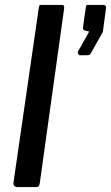

<svg xmlns="http://www.w3.org/2000/svg" viewBox="-20 -762 452 782"><path d="M142 -16Q140 -5 136.5 -2.5Q133 0 121 0H53Q43 0 38.5 -5Q34 -10 35 -19L138 -730Q139 -738 141 -740Q143 -742 150 -742H232Q244 -742 241 -726ZM305 -537Q301 -537 298.5 -542Q296 -547 297 -551L338 -624Q342 -631 342.5 -632.5Q343 -634 338 -635L331 -636Q324 -637 320.5 -641Q317 -645 318 -651L330 -734Q331 -740 332.5 -741Q334 -742 338 -742H403Q407 -742 410 -738Q413 -734 412 -730L399 -633Q398 -631 397.5 -629.5Q397 -628 396 -627L350 -545Q347 -539 343 -538Q339 -537 330 -537Z"/></svg>

Font: Libre Franklin Thin Medium
Style: Italic
Weight: 500
Italic angle: -8°
Version: Version 3.000